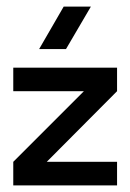

<svg xmlns="http://www.w3.org/2000/svg" viewBox="-20 -559 393 579"><path d="M121 -71H333V0H20V-71L233 -284H20V-355H333V-284L121 -71ZM172 -539H254L179 -411H98L172 -539Z"/></svg>

Font: Googee
Style: Regular
Weight: 400
Designer: Peter Wiegel
Foundry: CATFonts Peter Wiegel
Version: 1.000